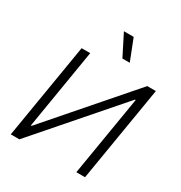

<svg xmlns="http://www.w3.org/2000/svg" viewBox="-217 -1117 1195 1269"><g transform="rotate(30 380.0 -482.0)"><path d="M51.1 0 171.9 -727.3H237.6L136.7 -117.5H142.4L672.9 -727.3H738.6L617.9 0H551.5L652.7 -609H647L116.8 0ZM358 -964.1H432.5L495.7 -802.9H439.6Z"/></g></svg>

Font: Inter P Light
Style: Italic
Weight: 300
Italic angle: 9.39999°
Designer: Rasmus Andersson
Foundry: rsms
Version: Version 3.018;git-588b23468